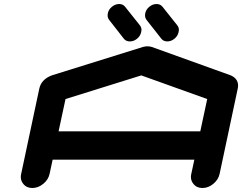

<svg xmlns="http://www.w3.org/2000/svg" viewBox="-20 -940 1210 960"><path d="M981.4 -283.2 1016.1 -444.8 686.5 -563 307.6 -444.8 272.9 -283.2ZM1078.1 -70.8Q1071.8 -41.5 1046.6 -20.8Q1021.5 0 992.2 0Q962.9 0 946.8 -21Q934.6 -35.6 934.6 -55.2Q934.6 -62.5 936.5 -70.8L951.7 -141.6H243.2L228 -70.8Q221.7 -41.5 196.3 -20.8Q170.9 0 141.6 0Q112.3 0 96.2 -21Q84 -35.6 84 -55.2Q84 -62.5 85.9 -70.8L176.3 -496.1Q186 -543 238.8 -563L239.7 -563.5H240.2L694.3 -705.1Q705.6 -708.5 717.3 -708.5Q729 -708.5 739.3 -705.1L1132.8 -563.5H1133.8L1134.3 -563Q1170.4 -546.4 1170.4 -512.2Q1170.4 -504.4 1168.5 -496.1ZM762.7 -919.9Q781.7 -919.9 792.5 -906.2L866.7 -813Q874.5 -802.7 874.5 -790.5Q874.5 -785.2 873 -779.8Q869.1 -760.3 852.5 -746.6Q835.9 -732.9 816.4 -732.9Q797.4 -732.9 786.6 -746.6L712.9 -840.3Q705.1 -850.6 705.1 -863.3Q705.1 -868.2 706.1 -873Q710 -892.6 726.6 -906.2Q743.2 -919.9 762.7 -919.9ZM575.7 -919.9Q594.7 -919.9 605.5 -906.2L679.7 -813Q687.5 -802.7 687.5 -790.5Q687.5 -785.2 686 -779.8Q682.1 -760.3 665.5 -746.6Q648.9 -732.9 629.4 -732.9Q609.9 -732.9 599.1 -746.6L525.9 -840.3Q518.1 -850.6 518.1 -863.3Q518.1 -868.2 519 -873Q522.9 -892.6 539.6 -906.2Q556.2 -919.9 575.7 -919.9Z"/></svg>

Font: Robtronika
Style: Italic
Weight: 400
Italic angle: -12°
Designer: GGBot
Version: 1.00